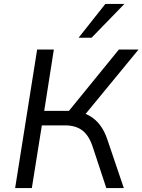

<svg xmlns="http://www.w3.org/2000/svg" viewBox="-20 -957 725 977"><path d="M57 0 169 -705H254L205 -393H340L317 -376L585 -705H685L403 -362L366 -389Q406 -385 437 -367Q468 -349 490.5 -318.5Q513 -288 527 -245L610 0H521L453 -206Q434 -266 400 -292.5Q366 -319 311 -319H193L142 0ZM380 -765 516 -937H613L446 -765Z"/></svg>

Font: Nunito Sans 10pt
Style: Italic
Weight: 400
Italic angle: -9°
Designer: Vernon Adams
Foundry: Vernon Adams
Version: Version 3.101;gftools[0.9.27]